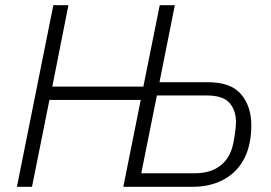

<svg xmlns="http://www.w3.org/2000/svg" viewBox="-20 -718 1042 738"><path d="M45 0 185 -698H243L181 -385H531L594 -698H652L593 -402H779Q867 -402 906.5 -356Q946 -310 946 -235Q946 -219 944.5 -202.5Q943 -186 940 -172Q930 -118 900.5 -79.5Q871 -41 825 -20.5Q779 0 720 0H454L521 -334H170L103 0ZM523 -52H728Q790 -52 828 -82Q866 -112 877 -169Q882 -194 884.5 -215Q887 -236 887 -249Q887 -294 862 -322.5Q837 -351 775 -351H583Z"/></svg>

Font: IBM Plex Sans Light
Style: Italic
Weight: 300
Italic angle: -11.31°
Designer: Mike Abbink, Paul van der Laan, Pieter van Rosmalen
Foundry: Bold Monday
Version: Version 3.201